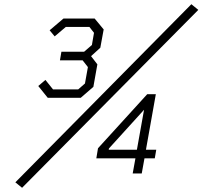

<svg xmlns="http://www.w3.org/2000/svg" viewBox="-20 -825 963 913"><path d="M85 68 53 42 890 -805 923 -778ZM207 -360 162 -416 196 -445 232 -400H352L384 -428L398 -506L373 -538H265L272 -579H380L417 -611L427 -669L405 -697H293L240 -652L216 -681L282 -737H430L473 -685L457 -598L413 -558L443 -519L424 -412L364 -360ZM611 0 624 -72H438L446 -120L680 -377H721L674 -113H723L716 -72H667L654 0ZM497 -113H631L665 -303L498 -119Z"/></svg>

Font: Tomorrow Light
Style: Italic
Weight: 300
Italic angle: -10°
Designer: Tony de Marco, Monica Rizzolli
Foundry: Just in Type
Version: Version 2.002